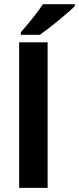

<svg xmlns="http://www.w3.org/2000/svg" viewBox="-20 -911 383 931"><path d="M210.9 0H72.8V-705.6H210.9ZM81.1 -742.2V-754.4Q159.2 -844.7 188 -890.6H342.8V-881.3Q319.3 -857.4 262.5 -811Q205.6 -764.6 173.3 -742.2Z"/></svg>

Font: Bpm'online Open Sans
Style: Bold
Weight: 700
Foundry: Ascender Corporation
Version: Version 1.10